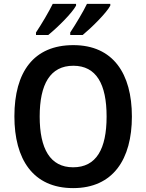

<svg xmlns="http://www.w3.org/2000/svg" viewBox="-20 -957 752 987"><path d="M547 -928V-937H427C409 -899 370 -834 341 -790V-777H405C450 -814 527 -890 547 -928ZM371 -928V-937H251C232 -898 195 -835 165 -790V-777H228C276 -816 350 -889 371 -928ZM658 -358C658 -579 561 -725 357 -725C153 -725 54 -587 54 -359C54 -139 149 10 356 10C561 10 658 -138 658 -358ZM184 -358C184 -524 238 -619 357 -619C475 -619 528 -525 528 -358C528 -191 475 -97 356 -97C238 -97 184 -192 184 -358Z"/></svg>

Font: Noto Sans Ethiopic SemiCondensed SemiBold
Style: Regular
Weight: 600
Width: 4
Designer: Monotype Design Team
Foundry: Monotype Imaging Inc.
Version: Version 2.102